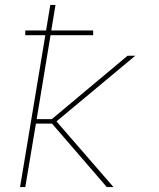

<svg xmlns="http://www.w3.org/2000/svg" viewBox="-20 -755 640 775"><path d="M61 0 163 -613H82V-632H166L183 -735H204L187 -632H356V-613H184L128 -274H189L495 -530H526L208 -265L438 0H411L190 -256H125L82 0Z"/></svg>

Font: Iosevka Curly Thin Extended
Style: Italic
Weight: 100
Width: 7
Italic angle: -9°
Monospace: yes
Designer: Belleve Invis
Foundry: Belleve Invis
Version: Version 11.1.0; ttfautohint (v1.8.3)